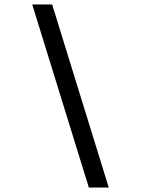

<svg xmlns="http://www.w3.org/2000/svg" viewBox="-20 -750 640 858"><path d="M377 88 124 -730H213L466 88Z"/></svg>

Font: Google Sans Code
Style: Italic
Weight: 400
Italic angle: -10°
Monospace: yes
Designer: Google Sans Code Authors
Foundry: Google LLC
Version: Version 6.000